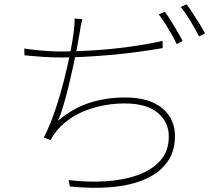

<svg xmlns="http://www.w3.org/2000/svg" viewBox="-20 -847 1040 902"><path d="M367 -757Q363 -744 359.5 -725Q356 -706 354 -691Q350 -667 342.5 -627Q335 -587 324.5 -538.5Q314 -490 302 -441Q290 -392 277.5 -350Q265 -308 253 -280Q323 -339 400.5 -364Q478 -389 567 -389Q646 -389 698 -365.5Q750 -342 776 -301Q802 -260 802 -207Q802 -135 765 -84.5Q728 -34 661.5 -5Q595 24 505 32Q415 40 308 29L302 -1Q393 10 477.5 4.5Q562 -1 628.5 -25Q695 -49 734 -93.5Q773 -138 773 -206Q773 -274 720.5 -317.5Q668 -361 566 -361Q474 -361 390 -330.5Q306 -300 251 -238Q241 -226 233 -214.5Q225 -203 217 -189L186 -201Q215 -258 239 -329Q263 -400 281 -471.5Q299 -543 310.5 -602Q322 -661 326 -695Q328 -712 329.5 -728Q331 -744 330 -760ZM94 -619Q125 -614 174 -609.5Q223 -605 266 -605Q330 -605 413 -610Q496 -615 582.5 -626.5Q669 -638 744 -655V-621Q686 -611 622.5 -602.5Q559 -594 495.5 -588.5Q432 -583 373.5 -580Q315 -577 267 -577Q222 -577 179.5 -580Q137 -583 95 -587ZM754 -792Q767 -775 782 -751Q797 -727 812 -701.5Q827 -676 838 -654L810 -640Q801 -660 786.5 -685.5Q772 -711 756 -736Q740 -761 726 -779ZM856 -827Q870 -809 886 -784.5Q902 -760 917.5 -735Q933 -710 943 -690L915 -676Q898 -710 875 -748Q852 -786 829 -814Z"/></svg>

Font: Noto Sans HK Thin
Style: Regular
Weight: 100
Designer: Ryoko NISHIZUKA 西塚涼子 (kana, bopomofo & ideographs); Paul D. Hunt (Latin, Greek & Cyrillic); Sandoll Communications 산돌커뮤니
Foundry: Adobe
Version: Version 2.004-H2;hotconv 1.0.118;makeotfexe 2.5.65603